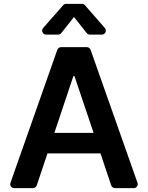

<svg xmlns="http://www.w3.org/2000/svg" viewBox="-20 -971 764 991"><path d="M32.7 -20.6Q32.7 -22.7 34.1 -27.7L275.6 -713.4Q277.7 -719.8 283 -723.7Q288.4 -727.6 295.1 -727.6H428.3Q435 -727.6 440.3 -723.7Q445.7 -719.8 447.8 -713.4L689.6 -27.7Q691.1 -22.7 691.1 -20.6Q691.1 -12.4 685 -6.2Q679 0 670.1 0H573.9Q567.1 0 561.6 -3.9Q556.1 -7.8 554 -14.2L498.6 -179.3H225.1L169.7 -14.2Q167.6 -7.8 162.1 -3.9Q156.6 0 149.9 0H53.6Q44.7 0 38.7 -6Q32.7 -12.1 32.7 -20.6ZM463.1 -285.2 364.3 -578.1H358.7L260.7 -285.2ZM296.2 -800.1 361.9 -883.2 427.9 -800.1Q430.8 -796.5 435 -794.4Q439.3 -792.3 443.9 -792.3H505.3Q514.2 -792.3 520.2 -798.5Q526.3 -804.7 526.3 -812.9Q526.3 -820.3 521 -826.7L418.7 -943.9Q415.8 -947.4 411.6 -949.2Q407.3 -951 403.1 -951H321.4Q311.8 -951 305.8 -943.9L202.8 -826.7Q197.4 -820.3 197.4 -813.2Q197.4 -805 203.5 -798.7Q209.5 -792.3 218.4 -792.3H279.8Q290.1 -792.3 296.2 -800.1Z"/></svg>

Font: DeltaSans SemiBold
Style: Regular
Weight: 600
Designer: Rasmus Andersson
Foundry: rsms
Version: Version 3.012